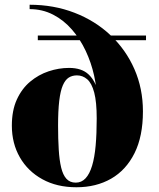

<svg xmlns="http://www.w3.org/2000/svg" viewBox="-20 -780 672 810"><path d="M302.5 10Q220 10 158.8 -23.8Q97.5 -57.5 63.8 -116.2Q30 -175 30 -250Q30 -314 51 -360Q72 -406 107.2 -435.5Q142.5 -465 185.2 -479.2Q228 -493.5 271.5 -493.5Q324.5 -493.5 353.5 -466.2Q382.5 -439 393.8 -390.8Q405 -342.5 405 -280H388Q388 -350 377.5 -389.5Q367 -429 348 -445.5Q329 -462 304.5 -462Q284.5 -462 269.8 -452.5Q255 -443 245 -419.8Q235 -396.5 230 -355.2Q225 -314 225 -250Q225 -193.5 227.8 -149Q230.5 -104.5 238 -73.2Q245.5 -42 260.2 -25.8Q275 -9.5 299.5 -9.5Q324 -9.5 341 -27.8Q358 -46 368.5 -80.8Q379 -115.5 383.5 -165.8Q388 -216 388 -280L389 -355.5Q389 -407 377 -461.2Q365 -515.5 341.5 -565.5Q318 -615.5 283.5 -655.2Q249 -695 204 -718.2Q159 -741.5 105 -741.5V-760Q207 -760 294.2 -726.2Q381.5 -692.5 446.2 -631.5Q511 -570.5 547 -488.5Q583 -406.5 583 -310Q583 -205 547.5 -133.8Q512 -62.5 448.8 -26.2Q385.5 10 302.5 10ZM139.5 -610.5V-630H596V-610.5Z"/></svg>

Font: Bodoni Moda ExtraBold
Style: Regular
Weight: 800
Version: Version 2.005